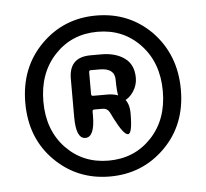

<svg xmlns="http://www.w3.org/2000/svg" viewBox="-40 -845 570 530"><g transform="rotate(-5 245.0 -580.0)"><path d="M397 -741Q460 -676 460 -579Q460 -482 397.5 -419.5Q335 -357 244.5 -357Q154 -357 91.5 -419.5Q29 -482 29 -579.5Q29 -677 91.5 -740Q154 -803 244.5 -803Q335 -803 397 -741ZM126 -450.5Q173 -401 244.5 -401Q316 -401 363 -450.5Q410 -500 410 -579Q410 -658 363 -708Q316 -758 244.5 -758Q173 -758 126 -708Q79 -658 79 -579Q79 -500 126 -450.5ZM186 -469Q160 -469 160 -529V-635Q160 -695 220 -695H250Q289 -695 314 -677Q339 -659 339 -622Q339 -602 327.5 -584.5Q316 -567 299.5 -561Q283 -555 283 -622Q283 -654 241 -654H217Q212 -654 212 -649V-588Q212 -583 217 -583H256Q316 -583 316 -526Q316 -469 304 -469Q292 -469 269 -514L259 -534Q253 -545 240 -545H217Q212 -545 212 -540V-529Q212 -469 186 -469Z"/></g></svg>

Font: Resource Han Rounded CN Medium
Style: Regular
Weight: 500
Designer: Cyano Hao (round all glyphs); Ryoko NISHIZUKA 西塚涼子 (kana, bopomofo & ideographs); Paul D. Hunt (Latin, Greek & Cyrillic)
Foundry: Cyano Hao
Version: 0.990